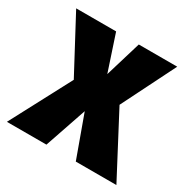

<svg xmlns="http://www.w3.org/2000/svg" viewBox="-142 -651 760 770"><g transform="rotate(30 238.5 -266.5)"><path d="M342 -285 492 0H304L234 -193L168 0H-15L133 -280L-2 -533H183L238 -367L288 -533H466Z"/></g></svg>

Font: Fira Sans Condensed ExtraBold
Style: Regular
Weight: 800
Width: 3
Designer: Carrois Corporate & Edenspiekermann AG
Foundry: Carrois Corporate GbR & Edenspiekermann AG
Version: Version 4.203